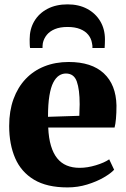

<svg xmlns="http://www.w3.org/2000/svg" viewBox="-20 -826 562 858"><path d="M281.5 11.5Q189.5 11.5 132 -23Q74.5 -57.5 47.8 -119.2Q21 -181 21 -263Q21 -330 40.2 -383Q59.5 -436 94.5 -473Q129.5 -510 178.5 -529.5Q227.5 -549 287 -549Q389.5 -549 444 -498.2Q498.5 -447.5 500.5 -354.5Q500.5 -320 498.2 -295.5Q496 -271 492 -256H195.5Q197.5 -208.5 207.8 -174.5Q218 -140.5 235.5 -118.8Q253 -97 278.2 -86.5Q303.5 -76 336 -76Q370.5 -76 408.5 -87.5Q446.5 -99 468 -114L490 -67.5Q475.5 -51.5 443.8 -33Q412 -14.5 369.8 -1.5Q327.5 11.5 281.5 11.5ZM194.5 -304 334.5 -308.5Q335 -322 335.2 -334.2Q335.5 -346.5 336 -360Q336 -426 323.2 -461.8Q310.5 -497.5 274.5 -497.5Q258 -497.5 243.8 -488.2Q229.5 -479 218.2 -457.5Q207 -436 200.8 -398.5Q194.5 -361 194.5 -304ZM282 -806.5Q332 -806.5 369.5 -786.5Q407 -766.5 428 -731.2Q449 -696 449 -650Q449 -640 448.5 -629.5Q448 -619 447.5 -611.5H393Q393.5 -616 393 -621.5Q392.5 -627 391 -633.5Q387.5 -654.5 374.2 -670.8Q361 -687 338 -696.2Q315 -705.5 282 -705.5Q248.5 -705.5 225.5 -696Q202.5 -686.5 189.2 -670.2Q176 -654 171.5 -633.5Q170.5 -627 170.2 -621.5Q170 -616 170 -611.5H114.5Q113 -619 112.8 -629.5Q112.5 -640 112.5 -650.5Q112.5 -696 133.2 -731.2Q154 -766.5 192.2 -786.5Q230.5 -806.5 282 -806.5Z"/></svg>

Font: Merriweather 72pt Black
Style: Regular
Weight: 900
Version: Version 2.100